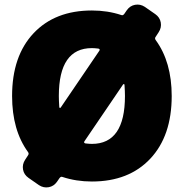

<svg xmlns="http://www.w3.org/2000/svg" viewBox="-20 -786 806 842"><path d="M383 -155Q528 -155 528 -365Q528 -384 526 -414Q526 -416 524 -417Q522 -418 520 -416L350 -166Q346 -159 355 -157Q373 -155 383 -155ZM246 -314 416 -564Q420 -571 411 -573Q393 -575 383 -575Q238 -575 238 -365Q238 -346 240 -316Q240 -314 242 -313Q244 -312 246 -314ZM663 -625Q657 -618 663 -610Q733 -514 733 -365Q733 -190 639 -90Q545 10 383 10Q314 10 254 -10Q247 -13 241 -5L230 11Q216 31 193.5 35Q171 39 151 26L105 -6Q85 -20 81 -42.5Q77 -65 90 -85L103 -105Q108 -112 103 -119Q33 -215 33 -365Q33 -540 127 -640Q221 -740 383 -740Q452 -740 512 -720Q519 -717 525 -725L536 -741Q550 -761 572.5 -765Q595 -769 615 -756L661 -724Q681 -710 685 -687.5Q689 -665 676 -645Z"/></svg>

Font: Rounded Mplus 1c Black
Style: Regular
Weight: 900
Version: Version 1.059.20150529